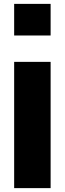

<svg xmlns="http://www.w3.org/2000/svg" viewBox="-20 -891 334 990"><path d="M53 79V-572H241V79ZM53 -708V-871H241V-708Z"/></svg>

Font: Farlight84_Sys_V01
Style: Bold
Weight: 700
Designer: Monotype Design Team, Nadine Chahine and Nizar Qandah
Foundry: Monotype Imaging Inc.
Version: Version 2.004;October 31, 2024;FontCreator 14.0.0.2814 64-bi